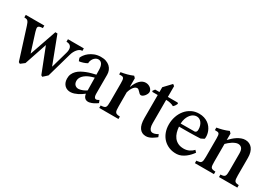

<svg xmlns="http://www.w3.org/2000/svg" viewBox="8 -1327 2882 2053"><g transform="rotate(30 1449.5 -300.0)"><path d="M234.9 -468.8V-437.5L223.6 -437Q205.1 -435.1 194.3 -431.2Q183.6 -427.2 179.7 -419.2Q175.8 -411.1 177.7 -397.5Q179.7 -383.8 186 -362.3L256.8 -138.2H259.3L372.6 -466.3L398.4 -465.8L525.4 -132.3H527.8L585.4 -335.4Q591.3 -356 591.8 -373.8Q592.3 -391.6 586.9 -405Q581.5 -418.5 569.6 -426.8Q557.6 -435.1 538.1 -437L526.4 -437.5V-468.8H722.7V-437.5L711.4 -437Q699.7 -436 687.5 -428.2Q675.3 -420.4 663.6 -406.7Q651.9 -393.1 642.1 -374.3Q632.3 -355.5 626 -332L540.5 -30.3Q535.2 -25.4 530.3 -20.8Q525.4 -16.1 520.5 -11.7Q512.2 -3.9 503.4 3.9Q494.6 11.7 488.8 16.6L472.7 7.3L353.5 -296.9L260.7 -21L212.4 16.1L194.3 5.9L74.2 -373.5Q67.9 -393.6 62.3 -405.5Q56.6 -417.5 50.3 -424.3Q43.9 -431.2 36.1 -433.6Q28.3 -436 17.6 -437L5.9 -437.5V-468.8Z M731.9 -359.4Q737.8 -375.5 753.2 -396.2Q768.6 -417 792.7 -435.8Q816.9 -454.6 850.1 -467.8Q883.3 -481 924.8 -481.9Q962.9 -482.9 991.9 -472.7Q1021 -462.4 1040.5 -444.1Q1060.1 -425.8 1069.8 -401.4Q1079.6 -377 1079.6 -350.1V-117.7Q1079.6 -96.7 1083.5 -84Q1087.4 -71.3 1094.5 -65.9Q1101.6 -60.5 1110.8 -61.3Q1120.1 -62 1130.4 -67.9L1143.1 -75.2L1155.8 -43Q1134.3 -27.3 1111.8 -15.6Q1089.4 -3.9 1064.5 1.5Q1040 6.8 1020.5 -1.5Q1001 -9.8 990.7 -33.7Q985.8 -44.9 984.4 -60.5Q969.2 -48.8 951.2 -36.9Q933.1 -24.9 913.8 -15.4Q894.5 -5.9 874.5 0.5Q854.5 6.8 835 7.8Q813.5 9.3 794.4 2.9Q775.4 -3.4 760.7 -16.8Q746.1 -30.3 737.3 -50.8Q728.5 -71.3 728 -98.6Q727.1 -130.9 738.3 -156Q749.5 -181.2 769 -200.9Q788.6 -220.7 814.5 -235.1Q840.3 -249.5 868.4 -260.5Q896.5 -271.5 925.3 -279.1Q954.1 -286.6 979.5 -292.5L978.5 -352.1Q978 -372.6 974.4 -389.9Q970.7 -407.2 963.1 -419.7Q955.6 -432.1 943.8 -439Q932.1 -445.8 916 -445.3Q898.9 -444.8 884.8 -435.5Q870.6 -426.3 860.8 -412.6Q851.1 -398.9 846.2 -383.5Q841.3 -368.2 842.3 -355Q835 -349.6 821.8 -344Q808.6 -338.4 794.2 -333.7Q779.8 -329.1 766.4 -326.2Q752.9 -323.2 745.1 -323.2Q742.2 -329.1 738 -340.1Q733.9 -351.1 731.9 -359.4ZM980.5 -256.3Q965.3 -252.4 951.2 -247.8Q937 -243.2 922.9 -237.8Q901.9 -229 883.8 -217.3Q865.7 -205.6 852.8 -191.4Q839.8 -177.2 833 -160.6Q826.2 -144 827.1 -125Q829.1 -93.3 848.1 -77.9Q867.2 -62.5 893.1 -64.9Q904.3 -65.9 916.3 -69.1Q928.2 -72.3 939.9 -76.9Q951.7 -81.5 962.6 -87.6Q973.6 -93.8 982.9 -100.1Z M1355 -117.2Q1355 -90.3 1356.9 -74Q1358.9 -57.6 1364.7 -48.6Q1370.6 -39.6 1381.1 -35.9Q1391.6 -32.2 1409.2 -30.8L1420.9 -30.3V0H1183.6V-30.3L1194.8 -30.8Q1213.4 -32.2 1224.6 -35.9Q1235.8 -39.6 1241.9 -48.3Q1248 -57.1 1250 -73.5Q1252 -89.8 1252 -116.7V-341.8Q1252 -367.2 1250.2 -382.3Q1248.5 -397.5 1242.9 -405.5Q1237.3 -413.6 1227.3 -415.8Q1217.3 -418 1200.2 -417L1189 -416.5V-444.8Q1227.1 -450.7 1262.5 -460Q1297.9 -469.2 1335 -484.9L1354.5 -464.8V-360.4H1356.9Q1366.7 -387.2 1379.6 -409.7Q1392.6 -432.1 1408.2 -448.2Q1423.8 -464.4 1442.4 -473.4Q1460.9 -482.4 1481.4 -482.4Q1499 -482.4 1514.4 -476.6Q1529.8 -470.7 1541 -461.2Q1552.2 -451.7 1558.6 -439.7Q1564.9 -427.7 1564.9 -415.5Q1564.9 -403.8 1558.8 -390.6Q1552.7 -377.4 1543.5 -366Q1534.2 -354.5 1522.9 -346.9Q1511.7 -339.4 1501.5 -339.4Q1491.7 -339.4 1482.9 -346.2Q1474.1 -353 1464.4 -364.7Q1456.1 -374 1448 -380.4Q1439.9 -386.7 1430.2 -386.7Q1415.5 -386.7 1403.1 -376.7Q1390.6 -366.7 1381.1 -352.1Q1371.6 -337.4 1364.7 -320.8Q1357.9 -304.2 1354.5 -291.5Z M1656.2 -432.1H1589.8L1584.5 -443.4L1603.5 -468.8H1656.2V-528.3L1740.2 -617.2L1760.3 -601.6V-468.8H1881.3L1890.1 -458Q1885.7 -446.8 1877.2 -433.8Q1868.7 -420.9 1856 -409.7Q1847.7 -415 1836.7 -419.2Q1825.7 -423.3 1813.5 -426.3Q1801.3 -429.2 1789.1 -430.7Q1776.9 -432.1 1765.6 -432.1H1760.3V-145Q1760.3 -108.4 1768.6 -87.4Q1776.9 -66.4 1791.7 -58.6Q1806.6 -50.8 1827.9 -55.4Q1849.1 -60.1 1875 -75.2L1887.2 -44.4Q1877.4 -37.1 1864 -27.1Q1850.6 -17.1 1835 -8.1Q1819.3 1 1801.3 7.1Q1783.2 13.2 1764.2 13.2Q1712.9 13.2 1684.6 -26.6Q1656.2 -66.4 1656.2 -148.9Z M2319.8 -103Q2307.1 -84.5 2288.8 -64.5Q2270.5 -44.4 2248.3 -27.6Q2226.1 -10.7 2200.7 0.5Q2175.3 11.7 2147.9 13.2Q2095.7 15.6 2053 -1.2Q2010.3 -18.1 1979.7 -49.3Q1949.2 -80.6 1932.6 -124.3Q1916 -168 1916 -219.7Q1916 -271.5 1931.9 -318.8Q1947.8 -366.2 1977.3 -402.3Q2006.8 -438.5 2048.6 -460Q2090.3 -481.4 2142.1 -481.4Q2176.8 -481.4 2204.6 -472.4Q2232.4 -463.4 2253.9 -448.2Q2275.4 -433.1 2290.5 -412.8Q2305.7 -392.6 2314.7 -370.1Q2323.7 -347.7 2326.7 -324.2Q2329.6 -300.8 2326.2 -278.8Q2317.9 -273.4 2305.7 -267.8Q2293.5 -262.2 2285.2 -257.8Q2258.8 -256.3 2224.1 -255.4Q2189.5 -254.4 2154.3 -253.9Q2119.1 -253.4 2087.4 -253.4Q2055.7 -253.4 2034.7 -253.4H2022Q2024.4 -217.3 2034.2 -184.6Q2043.9 -151.9 2063 -127.2Q2082 -102.5 2111.3 -88.1Q2140.6 -73.7 2181.6 -73.7Q2217.3 -73.7 2247.3 -88.1Q2277.3 -102.5 2297.9 -126ZM2196.8 -291.5Q2208 -296.4 2213.1 -304.2Q2218.3 -312 2218.3 -331.1Q2218.3 -356 2211.4 -376.7Q2204.6 -397.5 2193.4 -412.1Q2182.1 -426.8 2167 -434.8Q2151.9 -442.9 2134.8 -442.9Q2119.6 -442.9 2104.5 -437.5Q2089.4 -432.1 2075.9 -420.7Q2062.5 -409.2 2051 -392.1Q2039.6 -375 2031.7 -352.1Q2022.5 -325.7 2021 -290.5Z M2725.1 -325.7Q2725.1 -372.1 2708.3 -391.1Q2691.4 -410.2 2663.6 -410.2Q2647.9 -410.2 2630.1 -402.8Q2612.3 -395.5 2595 -384.5Q2577.6 -373.5 2562.3 -360.4Q2546.9 -347.2 2536.1 -335.9V-118.2Q2536.1 -91.3 2537.6 -75Q2539.1 -58.6 2544.4 -49.6Q2549.8 -40.5 2560.1 -36.9Q2570.3 -33.2 2587.9 -31.7L2599.6 -31.2V0H2364.7V-31.2L2376.5 -31.7Q2393.6 -33.7 2404.5 -37.1Q2415.5 -40.5 2421.9 -49.3Q2428.2 -58.1 2430.7 -74.2Q2433.1 -90.3 2433.1 -117.2V-345.2Q2433.1 -367.7 2431.2 -381.1Q2429.2 -394.5 2424.1 -401.6Q2418.9 -408.7 2409.4 -410.9Q2399.9 -413.1 2384.3 -412.6H2373V-443.8Q2409.7 -450.2 2444.1 -459.5Q2478.5 -468.8 2516.1 -484.9L2536.1 -463.9L2535.6 -384.3Q2552.2 -401.9 2572 -419.9Q2591.8 -438 2614 -452.4Q2636.2 -466.8 2660.4 -476.1Q2684.6 -485.4 2710 -485.4Q2736.8 -485.4 2758.5 -475.1Q2780.3 -464.8 2795.7 -445.6Q2811 -426.3 2819.3 -397.7Q2827.6 -369.1 2827.6 -332.5V-117.2Q2827.6 -90.8 2829.6 -74.7Q2831.5 -58.6 2836.9 -49.6Q2842.3 -40.5 2851.8 -36.9Q2861.3 -33.2 2877 -31.7L2888.2 -31.2V0H2662.1V-31.2L2673.3 -31.7Q2689.5 -33.2 2699.7 -36.9Q2710 -40.5 2715.6 -49.6Q2721.2 -58.6 2723.1 -74.7Q2725.1 -90.8 2725.1 -117.2Z"/></g></svg>

Font: VarendraSemibold
Style: Regular
Weight: 600
Designer: Jacob Thomas
Foundry: Bangla Type Foundry
Version: Version 1.008